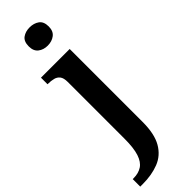

<svg xmlns="http://www.w3.org/2000/svg" viewBox="-350 -769 1012 1012"><g transform="rotate(-45 155.5 -263.0)"><path d="M-17 240V184H-10Q26 184 51.5 167.5Q77 151 90 111.5Q103 72 103 3V-420Q103 -450 92 -464Q81 -478 62.5 -482.5Q44 -487 23 -487H19V-536H233V8Q233 97 203.5 148Q174 199 121.5 219.5Q69 240 2 240ZM164 -630Q133 -630 111.5 -646.5Q90 -663 90 -698Q90 -735 111.5 -750.5Q133 -766 164 -766Q195 -766 217 -750.5Q239 -735 239 -698Q239 -663 217 -646.5Q195 -630 164 -630Z"/></g></svg>

Font: Noto Serif Khmer SemiBold
Style: Regular
Weight: 600
Version: Version 2.003